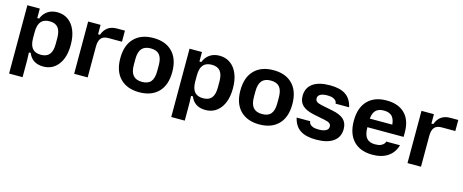

<svg xmlns="http://www.w3.org/2000/svg" viewBox="-40 -1138 4571 1895"><g transform="rotate(15 2246.0 -190.0)"><path d="M67 164V-534H194V-437H213Q232 -487 273 -515.5Q314 -544 373 -544Q436 -544 483 -510.5Q530 -477 556 -415Q582 -353 582 -266.8Q582 -138 525 -64Q468 10 373 10Q315 10 276.5 -16Q238 -42 221 -88H202Q204.2 -48.7 204.6 -22.9Q205 3 205 24V164ZM321.3 -96Q380 -96 408 -130.4Q436 -164.8 436 -237V-297Q436 -369.2 408 -403.6Q380 -438 321.3 -438Q262 -438 233.5 -403.6Q205 -369.2 205 -297V-237Q205 -164.8 233.5 -130.4Q262 -96 321.3 -96Z M688 0V-534H815V-438H834Q853 -489 888.5 -515Q924 -541 981 -541H1062V-428H922Q873 -428 849.5 -401Q826 -374 826 -315V0Z M1354 10Q1229 10 1158.5 -62Q1088 -134 1088 -267Q1088 -400 1158.5 -472Q1229 -544 1354 -544Q1479 -544 1549 -472Q1619 -400 1619 -267Q1619 -134 1549 -62Q1479 10 1354 10ZM1354.2 -96Q1416 -96 1444.5 -130.5Q1473 -164.9 1473 -238V-296Q1473 -369.1 1444.5 -403.5Q1416 -438 1354.2 -438Q1293.1 -438 1263.5 -403.5Q1234 -369.1 1234 -296V-238Q1234 -164.9 1263.5 -130.5Q1293.1 -96 1354.2 -96Z M1724 164V-534H1851V-437H1870Q1889 -487 1930 -515.5Q1971 -544 2030 -544Q2093 -544 2140 -510.5Q2187 -477 2213 -415Q2239 -353 2239 -266.8Q2239 -138 2182 -64Q2125 10 2030 10Q1972 10 1933.5 -16Q1895 -42 1878 -88H1859Q1861.2 -48.7 1861.6 -22.9Q1862 3 1862 24V164ZM1978.3 -96Q2037 -96 2065 -130.4Q2093 -164.8 2093 -237V-297Q2093 -369.2 2065 -403.6Q2037 -438 1978.3 -438Q1919 -438 1890.5 -403.6Q1862 -369.2 1862 -297V-237Q1862 -164.8 1890.5 -130.4Q1919 -96 1978.3 -96Z M2581 10Q2456 10 2385.5 -62Q2315 -134 2315 -267Q2315 -400 2385.5 -472Q2456 -544 2581 -544Q2706 -544 2776 -472Q2846 -400 2846 -267Q2846 -134 2776 -62Q2706 10 2581 10ZM2581.2 -96Q2643 -96 2671.5 -130.5Q2700 -164.9 2700 -238V-296Q2700 -369.1 2671.5 -403.5Q2643 -438 2581.2 -438Q2520.1 -438 2490.5 -403.5Q2461 -369.1 2461 -296V-238Q2461 -164.9 2490.5 -130.5Q2520.1 -96 2581.2 -96Z M3161 10Q3057 10 2998.5 -28.5Q2940 -67 2921 -151H3060V-147Q3060 -136 3069 -123.5Q3078 -111 3100 -102Q3122 -93 3161 -93Q3208 -93 3234 -107Q3260 -121 3260 -149Q3260 -170 3244.5 -182Q3229 -194 3193 -201L3078 -224Q2997 -241 2959.5 -276.5Q2922 -312 2922 -373Q2922 -456 2983 -500Q3044 -544 3158 -544Q3261 -544 3318.5 -505.5Q3376 -467 3395 -383H3256V-387Q3256 -398 3247 -410.5Q3238 -423 3217 -432Q3196 -441 3158 -441Q3112 -441 3087 -427Q3062 -413 3062 -385Q3062 -364 3077 -352.5Q3092 -341 3127 -333L3242 -310Q3324 -294 3361.5 -258.5Q3399 -223 3399 -161Q3399 -79 3337.5 -34.5Q3276 10 3161 10Z M3736 10Q3612 10 3543 -62Q3474 -134 3474 -267Q3474 -400 3543 -472Q3612 -544 3736 -544Q3857 -544 3923.5 -477.5Q3990 -411 3990 -287V-240H3562V-328H3943L3852 -274V-300Q3852 -373 3824 -407Q3796 -441 3736 -441Q3676 -441 3648 -407Q3620 -373 3620 -300V-238Q3620 -165 3648 -130.5Q3676 -96 3736 -96Q3773 -96 3794.5 -106Q3816 -116 3825.5 -128.5Q3835 -141 3835 -147V-151H3977Q3955 -73 3893 -31.5Q3831 10 3736 10Z M4094 0V-534H4221V-438H4240Q4259 -489 4294.5 -515Q4330 -541 4387 -541H4468V-428H4328Q4279 -428 4255.5 -401Q4232 -374 4232 -315V0Z"/></g></svg>

Font: Mozilla Text ExtraLight
Style: Regular
Weight: 200
Designer: Studio DRAMA
Foundry: Studio DRAMA
Version: Version 1.000